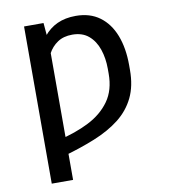

<svg xmlns="http://www.w3.org/2000/svg" viewBox="-84 -625 802 901"><g transform="rotate(-10 317.0 -175.0)"><path d="M191.4 -444.3V203.1H89.8V-545.9H182.6ZM166.5 -331.5 118.7 -293.5Q124.5 -354.5 140.6 -402.3Q156.7 -450.2 183.6 -483.9Q210.4 -517.6 248.5 -535.2Q286.6 -552.7 336.9 -552.7Q404.3 -552.7 450.4 -518.8Q496.6 -484.9 520.3 -423.8Q543.9 -362.8 543.9 -282.2V-258.8Q543.9 -182.6 517.3 -127.7Q490.7 -72.8 440.7 -33.4Q390.6 5.9 319.3 34.7Q248 63.5 158.7 88.4L157.7 7.3Q239.7 -11.7 304 -44.2Q368.2 -76.7 405.3 -128.7Q442.4 -180.7 442.4 -258.8V-282.2Q442.4 -332.5 428 -375Q413.6 -417.5 383.5 -443.1Q353.5 -468.8 305.7 -468.8Q263.7 -468.8 235.4 -449.7Q207 -430.7 190.4 -399.4Q173.8 -368.2 166.5 -331.5Z"/></g></svg>

Font: Atlassian Sans
Style: Regular
Weight: 400
Designer: Rasmus Andersson
Foundry: Modifications by Atlassian Pty Ltd, manufactured by rsms
Version: Version 4.001;git-9221beed3